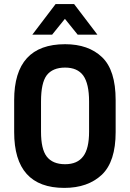

<svg xmlns="http://www.w3.org/2000/svg" viewBox="-20 -918 640 946"><path d="M345.2 -897.9 460 -747.1H362.8L299.8 -825.2L236.8 -747.1H139.2L253.9 -897.9ZM49.8 -424.8Q49.8 -700.2 300.8 -700.2Q416 -700.2 482.9 -636.2Q549.8 -572.3 549.8 -424.8V-267.1Q549.8 -122.1 481.9 -57.1Q412.6 7.8 296.9 7.8Q49.8 7.8 49.8 -267.1ZM390.1 -147.9Q418.9 -185.5 418.9 -269V-418Q418.9 -505.4 390.1 -545.9Q361.3 -585 300.8 -585Q239.3 -585 210 -546.9Q182.1 -509.3 182.1 -418V-269Q182.1 -183.6 210 -147Q239.3 -108.9 300.8 -108.9Q361.3 -108.9 390.1 -147.9Z"/></svg>

Font: D-DIN-PRO
Style: Bold
Weight: 700
Designer: Charles Nix
Foundry: Datto Inc.
Version: Version 1.000;hotconv 1.0.109;makeotfexe 2.5.65596